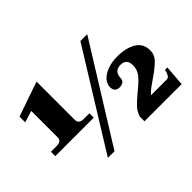

<svg xmlns="http://www.w3.org/2000/svg" viewBox="-125 -1010 1309 1309"><g transform="rotate(-45 529.5 -356.0)"><path d="M43 -304H96Q145 -304 145 -341V-596L61 -570V-625L312 -712V-341Q312 -304 362 -304H414V-262H43ZM719 -696H785L352 0H288ZM641 -44Q651 -80 676.5 -107.5Q702 -135 750 -175Q803 -217 829.5 -249.5Q856 -282 856 -326Q856 -388 797 -388Q767 -388 751 -371.5Q735 -355 734 -319Q733 -302 719.5 -292.5Q706 -283 684 -283Q663 -283 651 -295Q639 -307 639 -329Q639 -361 662 -387Q685 -413 727 -428.5Q769 -444 823 -444Q904 -444 957.5 -412.5Q1011 -381 1011 -314Q1011 -271 980 -239.5Q949 -208 889 -167Q855 -144 834 -128Q813 -112 798 -94H951Q965 -94 974.5 -110.5Q984 -127 988 -149H1011L999 0H641Z"/></g></svg>

Font: Taviraj Bold
Style: Regular
Weight: 700
Designer: Katatrad Team
Foundry: CadsonDemak
Version: Version 1.030